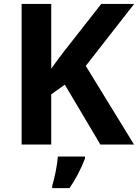

<svg xmlns="http://www.w3.org/2000/svg" viewBox="-20 -734 704 975"><path d="M660.6 0H489.7L309.1 -304.2L240.2 -254.9V0H89.8V-713.9H240.2V-385.3Q258.3 -411.6 305.2 -473.1L494.1 -713.9H661.1L415.5 -399.4ZM273.9 61H411.6V70.8Q379.9 153.3 333 221.2H245.1V209Q253.9 181.6 262.7 137.5Q271.5 93.3 273.9 61Z"/></svg>

Font: Viking Open Sans
Style: Bold
Weight: 700
Foundry: Ascender Corporation
Version: Version 2.001